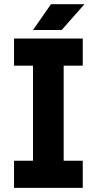

<svg xmlns="http://www.w3.org/2000/svg" viewBox="-20 -909 468 929"><path d="M47.9 -722.7H380.4V-591.3H288.1V-131.3H380.4V0H47.9V-131.3H139.6V-591.3H47.9ZM278.3 -763.7H139.6L226.6 -888.7H388.7Z"/></svg>

Font: Giphurs
Style: Bold
Weight: 700
Version: Version 0.920; ttfautohint (v1.8.4.7-5d5b)